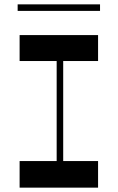

<svg xmlns="http://www.w3.org/2000/svg" viewBox="-20 -861 540 881"><path d="M61 -841V-811H439V-841ZM70 -581H240V-122H70V0H430V-122H270V-581H430V-700H70Z"/></svg>

Font: Space Cowgirl Medium
Style: Regular
Weight: 600
Designer: Valery Marier
Foundry: Valery Marier
Version: Version 1.000;hotconv 1.0.109;makeotfexe 2.5.65596